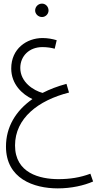

<svg xmlns="http://www.w3.org/2000/svg" viewBox="-20 -769 559 1060"><path d="M212 -675C232 -675 248 -692 248 -711C248 -732 232 -749 212 -749C191 -749 174 -732 174 -711C174 -692 191 -675 212 -675ZM299 271C374 271 444 255 494 233L479 190C423 211 366 220 303 220C200 220 63 187 63 34C63 -116 191 -215 361 -258L347 -306C298 -293 254 -276 215 -256C166 -269 92 -315 92 -394C92 -459 141 -509 214 -509C241 -509 264 -505 282 -500L293 -547C269 -554 244 -559 215 -559C127 -559 42 -500 42 -391C42 -304 103 -248 159 -222C66 -157 13 -67 13 40C13 217 166 271 299 271Z"/></svg>

Font: Noto Sans Arabic UI Cn Lt
Style: Regular
Weight: 300
Width: 3
Designer: Monotype Design Team, Nadine Chahine and Nizar Qandah
Foundry: Monotype Imaging Inc.
Version: Version 2.010